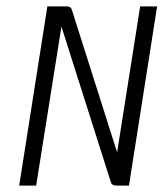

<svg xmlns="http://www.w3.org/2000/svg" viewBox="-20 -590 511 600"><path d="M40 -10H93L172 -507L327 -19C329 -14 333 -10 344 -10H383L471 -570H418L346 -114L204 -561C202 -566 198 -570 189 -570H128Z"/></svg>

Font: Charger Sport
Style: ExLitNrwObl
Weight: 200
Designer: Jasper
Foundry: Cannot Into Space Fonts
Version: Version 1.1